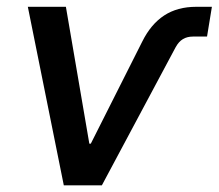

<svg xmlns="http://www.w3.org/2000/svg" viewBox="-20 -556 656 576"><path d="M171.4 0 63.5 -535.6H177.7L248 -125H252.4L406.7 -431.2Q432.6 -483.4 472.4 -509.5Q512.2 -535.6 568.8 -535.6H615.7L601.1 -446.3H558.6Q541.5 -446.3 528.8 -438.7Q516.1 -431.2 506.8 -414.1L285.6 0Z"/></svg>

Font: Inter 20pt Medium
Style: Italic
Weight: 500
Italic angle: -9.3988°
Version: Version 4.001;git-66647c0bb